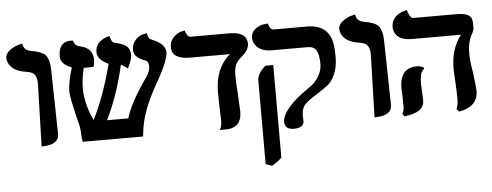

<svg xmlns="http://www.w3.org/2000/svg" viewBox="-51 -698 2695 1052"><g transform="rotate(-5 1296.5 -172.0)"><path d="M157.2 5.9 167 -335.9Q168 -387.7 138.7 -400.9Q127.4 -405.8 107.9 -409.2Q34.7 -419.9 13.2 -465.8Q7.3 -479.5 6.8 -493.2Q6.8 -517.1 30.5 -535.2Q54.2 -553.2 77.1 -559.1L100.1 -564.9Q105 -529.3 140.6 -521.5Q142.6 -521 144 -521Q204.1 -510.7 222.7 -490.7Q245.6 -464.8 246.1 -405.8Q247.1 -346.7 249.5 -228Q252 -111.8 252.9 -54.9Q253.9 2 168.5 5.9Q163.1 5.9 157.2 5.9Z M883.8 -451.2Q883.8 -408.2 828.6 -308.6Q825.7 -303.2 819.8 -293Q750 -171.4 728.5 -81.5Q719.2 -41 715.8 0H383.8Q378.9 -26.9 378.9 -48.8Q376.5 -81.5 374.5 -87.9Q371.1 -99.6 366.2 -120.6Q361.8 -137.2 359.9 -145Q335.9 -248.5 334.5 -276.9Q335 -334.5 359.9 -411.1Q299.8 -434.1 298.8 -475.1Q298.8 -552.2 358.4 -557.6Q378.9 -556.6 378.9 -557.1Q385.3 -532.7 402.8 -525.9Q410.2 -523.4 419.4 -521Q483.4 -506.3 484.9 -442.9Q484.9 -422.4 478.5 -403.8Q435.1 -403.8 425.8 -402.8H424.8Q410.2 -342.3 409.7 -293Q410.2 -204.6 453.6 -113.8Q514.6 -231.9 562.5 -413.1Q502.4 -440.4 501.5 -481.9Q501.5 -502 509.5 -517.6Q517.6 -533.2 529.1 -541.5Q540.5 -549.8 552.5 -555.4Q564.5 -561 572.8 -562.5L580.6 -564Q588.4 -529.8 601.1 -526.4L601.6 -525.9Q603 -525.9 606.4 -525.4Q608.9 -524.9 609.9 -524.9Q610.8 -524.4 612.3 -523.9Q614.3 -522.9 614.7 -522.9Q670.4 -510.7 683.6 -481.4Q689.5 -467.8 689.5 -451.2Q689.5 -428.7 668.9 -385.3Q667 -381.3 665.5 -378.9Q635.3 -400.4 628.9 -402.8Q592.3 -239.7 526.9 -106H643.6Q669.9 -193.4 760.7 -321.8Q782.2 -351.6 782.7 -380.9Q782.2 -408.2 762.7 -415H762.2L762.7 -414.1Q702.6 -437 701.7 -474.1Q701.7 -510.3 722.7 -532.2Q743.7 -554.2 764.6 -558.1L785.6 -562Q789.6 -533.2 802.7 -527.3L803.7 -526.9Q810.5 -525.4 812.5 -523.9H810.5Q812 -523.4 812.5 -522.9Q879.9 -496.6 883.8 -451.2Z M1248.5 -292Q1248.5 -246.1 1253.4 -189.9Q1258.3 -104.5 1258.3 -87.9Q1257.3 4.4 1161.6 1H1137.7Q1149.9 -17.1 1149.4 -53.2Q1149.4 -64 1146.5 -142.1Q1146.5 -153.8 1146 -176.3Q1145.5 -197.8 1145.5 -208Q1146.5 -339.8 1229.5 -408.2H1006.3Q910.2 -409.7 909.7 -473.1Q909.7 -506.3 930.7 -527.6Q951.7 -548.8 972.7 -554.2L993.7 -559.1Q1003.4 -522.9 1021.5 -522H1240.7Q1331.5 -520.5 1332.5 -457Q1332.5 -422.9 1293.9 -390.1Q1290.5 -387.2 1286.6 -383.8Q1256.8 -358.9 1251 -323.7Q1248.5 -308.6 1248.5 -292Z M1406.2 221.2 1371.6 209V-252Q1372.6 -290.5 1417.5 -328.1H1460.4V178.2Q1458.5 189.5 1406.2 221.2ZM1597.7 -42Q1597.7 -42 1597.7 -29.8Q1598.6 -22 1598.6 -6.8Q1596.7 29.3 1543.5 29.8Q1492.7 29.8 1492.7 -12.2Q1494.1 -84.5 1642.6 -186Q1687 -214.4 1707.5 -260.3Q1718.3 -285.2 1718.3 -310.1Q1718.3 -383.8 1689.5 -401.4Q1676.3 -408.7 1658.7 -409.2H1458.5Q1392.6 -409.2 1366.7 -452.6Q1357.4 -469.2 1357.4 -486.8Q1357.4 -516.6 1380.9 -534.2Q1404.3 -551.8 1427.2 -554.7L1450.7 -557.1Q1459 -522.9 1478.5 -522H1662.6Q1784.2 -522 1800.8 -409.2Q1804.2 -384.8 1804.7 -344.2Q1804.7 -286.1 1787.1 -248Q1769.5 -210 1750.5 -194.1Q1731.4 -178.2 1683.1 -147.5L1682.6 -147Q1625.5 -112.8 1610.4 -89.8Q1598.1 -68.8 1597.7 -42Z M1988.3 5.9 1998 -335.9Q1999 -387.7 1969.7 -400.9Q1958.5 -405.8 1939 -409.2Q1865.7 -419.9 1844.2 -465.8Q1838.4 -479.5 1837.9 -493.2Q1837.9 -517.1 1861.6 -535.2Q1885.3 -553.2 1908.2 -559.1L1931.2 -564.9Q1936 -529.3 1971.7 -521.5Q1973.6 -521 1975.1 -521Q2035.2 -510.7 2053.7 -490.7Q2076.7 -464.8 2077.1 -405.8Q2078.1 -346.7 2080.6 -228Q2083 -111.8 2084 -54.9Q2085 2 1999.5 5.9Q1994.1 5.9 1988.3 5.9Z M2257.8 -161.1Q2257.8 -149.9 2259.8 -110.8Q2261.7 -71.3 2261.7 -62Q2261.7 -9.8 2191.9 7.8Q2172.9 12.2 2150.9 14.2L2141.6 -1Q2151.4 -11.7 2151.9 -43.9Q2151.9 -47.4 2151.4 -59.1Q2150.9 -80.6 2150.9 -91.8Q2148.9 -127.4 2148.9 -140.1Q2148.9 -236.3 2219.2 -250.5Q2231 -252.4 2242.7 -252.9Q2261.7 -252.4 2281.7 -242.2V-234.9Q2258.3 -218.8 2257.8 -161.1ZM2535.6 -296.9Q2535.6 -256.3 2546.9 -192.9Q2557.6 -111.3 2557.6 -87.9Q2555.7 -2 2451.7 15.1L2439.9 -2Q2449.7 -21.5 2449.7 -53.2Q2449.7 -90.8 2446.8 -138.2Q2442.9 -202.1 2442.9 -224.1Q2443.4 -331.1 2499.5 -403.8H2228.5Q2155.3 -403.8 2135.3 -450.7Q2129.9 -463.4 2129.9 -477.1Q2129.9 -538.1 2198.7 -560.1Q2215.8 -564.5 2215.8 -564Q2227.1 -523.4 2243.7 -518.1H2486.8Q2556.2 -518.1 2567.4 -484.4Q2570.8 -473.1 2570.8 -457V-433.1Q2570.3 -419.9 2555.7 -395Q2535.6 -357.9 2535.6 -296.9Z"/></g></svg>

Font: Linux Libertine O
Style: Bold
Weight: 700
Designer: Philipp H. Poll
Foundry: Philipp H. Poll
Version: Version 5.0.0